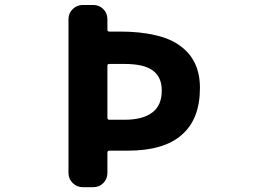

<svg xmlns="http://www.w3.org/2000/svg" viewBox="-20 -776 1040 776"><path d="M314.5 -19.5Q291 -19.5 273.9 -36.1Q256.8 -52.7 256.8 -77.1V-698.2Q256.8 -722.7 273.9 -739.3Q291 -755.9 314.5 -755.9H356.4Q380.9 -755.9 397.5 -739.3Q414.1 -722.7 414.1 -698.2V-655.3Q414.1 -648.4 421.9 -648.4H464.8Q546.9 -648.4 607.4 -633.8Q668.9 -620.1 708 -590.8Q788.1 -533.2 788.1 -420.9Q788.1 -293.9 713.9 -230.5Q677.7 -198.2 622.1 -182.6Q568.4 -167 495.1 -167H421.9Q414.1 -167 414.1 -159.2V-77.1Q414.1 -52.7 397.5 -36.1Q380.9 -19.5 356.4 -19.5ZM482.4 -292Q558.6 -292 596.7 -322.3Q633.8 -350.6 633.8 -410.2Q633.8 -463.9 598.6 -490.2Q563.5 -517.6 482.4 -517.6H421.9Q414.1 -517.6 414.1 -510.7V-299.8Q414.1 -292 421.9 -292Z"/></svg>

Font: Rounded Mgen+ 1m bold
Style: Bold
Weight: 700
Designer: [Source Han Sans]
Ryoko NISHIZUKA  (kana & ideographs); Paul D. Hunt (Latin, Greek & Cyrillic); Wenlong ZHANG  (bopomofo
Version: Version 1.059.20150602